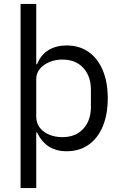

<svg xmlns="http://www.w3.org/2000/svg" viewBox="-20 -760 620 980"><path d="M85 200V-740H165V-432H169Q189 -481 228 -504.5Q267 -528 320 -528Q385 -528 432 -495Q479 -462 504.5 -401.5Q530 -341 530 -258Q530 -176 504.5 -115Q479 -54 432 -21Q385 12 320 12Q267 12 229.5 -12Q192 -36 169 -84H165V200ZM298 -60Q366 -60 405 -102.5Q444 -145 444 -214V-302Q444 -371 405 -413.5Q366 -456 298 -456Q262 -456 231.5 -443Q201 -430 183 -408Q165 -386 165 -357V-165Q165 -132 183 -108.5Q201 -85 231.5 -72.5Q262 -60 298 -60Z"/></svg>

Font: IBM Plex Sans
Style: Regular
Weight: 400
Designer: Mike Abbink, Paul van der Laan, Pieter van Rosmalen
Foundry: Bold Monday
Version: Version 3.201